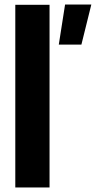

<svg xmlns="http://www.w3.org/2000/svg" viewBox="-20 -821 420 841"><path d="M47 0V-800H197V0ZM237.5 -625.5 265 -801H380L336.5 -625.5Z"/></svg>

Font: Big Shoulders Stencil Text Black
Style: Regular
Weight: 900
Designer: Patric King
Foundry: XO Type Co
Version: Version 1.000